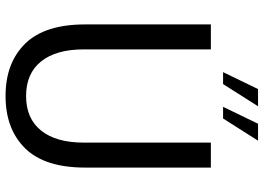

<svg xmlns="http://www.w3.org/2000/svg" viewBox="-149 -789 950 692"><g transform="rotate(90 326.0 -443.0)"><path d="M326 12Q207 12 137.5 -58.5Q68 -129 68 -275V-728H158V-270Q158 -170 201.5 -116Q245 -62 326 -62Q407 -62 450.5 -116Q494 -170 494 -270V-728H584V-275Q584 -129 514.5 -58.5Q445 12 326 12ZM240 -772 301 -898H363L283 -772ZM365 -772 426 -898H487L407 -772Z"/></g></svg>

Font: Murecho
Style: Regular
Weight: 400
Designer: Neil Summerour
Foundry: Positype
Version: Version 1.010; ttfautohint (v1.8.3)